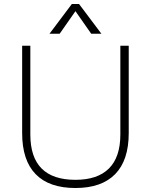

<svg xmlns="http://www.w3.org/2000/svg" viewBox="-20 -934 755 962"><path d="M91 -267V-705H132V-260Q132 -33 358 -33Q469 -33 526 -90Q583 -147 583 -260V-705H625V-267Q625 -131 557 -61.5Q489 8 358 8Q226 8 158.5 -61.5Q91 -131 91 -267ZM279 -765H228L340 -914H376L488 -765H437L358 -878Z"/></svg>

Font: wassup Sans
Style: Light
Weight: 200
Version: Version 2.001